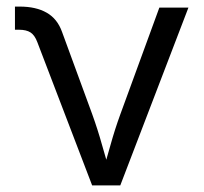

<svg xmlns="http://www.w3.org/2000/svg" viewBox="-20 -563 618 583"><path d="M259.8 0 93.3 -435.1Q85.4 -456.1 72.8 -464.4Q60.1 -472.7 37.6 -472.7H25.4V-543H40Q89.4 -543 121.8 -524.4Q154.3 -505.9 168.5 -465.8L259.8 -216.8Q276.9 -169.4 289.8 -123Q302.7 -76.7 316.9 -32.2H289.1Q302.7 -76.7 315.7 -123.3Q328.6 -169.9 345.7 -216.8L463.9 -540H552.2L345.2 0Z"/></svg>

Font: V-Inter
Style: Regular-375
Weight: 375
Designer: Rasmus Andersson
Foundry: rsms
Version: Version 4.000;git-4146feb